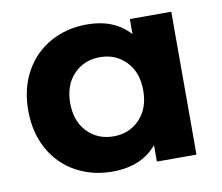

<svg xmlns="http://www.w3.org/2000/svg" viewBox="-66 -625 824 712"><g transform="rotate(-10 346.0 -269.0)"><path d="M620 -538V0H471V-62Q413 8 303 8Q227 8 165.5 -26Q104 -60 69 -123Q34 -186 34 -269Q34 -352 69 -415Q104 -478 165.5 -512Q227 -546 303 -546Q406 -546 464 -481V-538ZM467 -269Q467 -337 428 -377.5Q389 -418 330 -418Q270 -418 231 -377.5Q192 -337 192 -269Q192 -201 231 -160.5Q270 -120 330 -120Q389 -120 428 -160.5Q467 -201 467 -269Z"/></g></svg>

Font: Idrija
Style: Bold
Weight: 700
Designer: Julieta Ulanovsky
Foundry: Julieta Ulanovsky
Version: Version 7.200